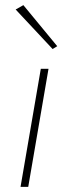

<svg xmlns="http://www.w3.org/2000/svg" viewBox="-20 -728 244 748"><path d="M139 -460 60 0H90L169 -460ZM41 -691 185 -537 203 -548 71 -708Z"/></svg>

Font: Jost ExtraLight
Style: Italic
Weight: 250
Italic angle: -5°
Version: Version 3.710